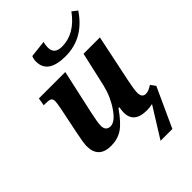

<svg xmlns="http://www.w3.org/2000/svg" viewBox="-281 -905 1235 1235"><g transform="rotate(-45 336.5 -287.0)"><path d="M229 -758.8 345.2 -772Q337.9 -751.5 337.9 -726.1Q337.9 -666 407.2 -666Q523.4 -666 609.9 -784.2L645 -756.8Q543.9 -606 379.9 -606Q220.2 -606 220.2 -716.8Q220.2 -739.7 229 -758.8ZM392.1 -129.9H383.8Q328.1 -49.8 283.2 -20.5Q238.3 8.8 180.2 8.8Q65.9 8.8 65.9 -102.1Q65.9 -131.3 83 -211.9L119.1 -388.2Q127.9 -431.2 127.9 -450.2Q127.9 -470.2 115.7 -476.6Q103.5 -482.9 75.2 -482.9H57.1L65.9 -536.1H306.2L240.2 -236.8Q223.1 -159.2 223.1 -130.9Q223.1 -83 266.1 -83Q306.6 -83 353 -150.6Q399.4 -218.3 418.9 -300.8L472.2 -536.1H621.1L553.2 -210.9Q539.1 -143.1 539.1 -115.2Q539.1 -69.8 574.2 -69.8Q598.1 -69.8 632.8 -92.8L657.2 -59.1L534.2 210H426.8L555.2 3.9Q531.2 9.8 503.9 9.8Q387.2 9.8 387.2 -85.9Q387.2 -100.1 392.1 -129.9Z"/></g></svg>

Font: Droid Serif
Style: Bold Italic
Weight: 700
Italic angle: -12°
Designer: Monotype Design team
Foundry: Monotype Imaging Inc.
Version: Version 1.03